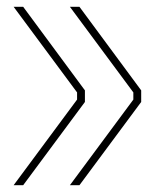

<svg xmlns="http://www.w3.org/2000/svg" viewBox="-20 -542 454 563"><path d="M185 1 371 -250V-271L185 -522H213L394 -277V-243L213 1ZM20 1 206 -250V-271L20 -522H48L229 -277V-243L48 1Z"/></svg>

Font: Tomorrow Thin
Style: Regular
Weight: 250
Designer: Tony de Marco, Monica Rizzolli
Foundry: Just in Type
Version: Version 2.002